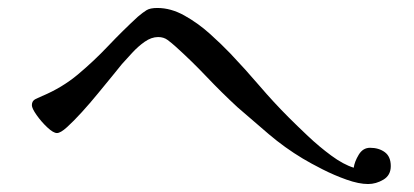

<svg xmlns="http://www.w3.org/2000/svg" viewBox="-20 -617 1040 482"><path d="M961 -200Q961 -177 942.5 -166Q924 -155 904 -155Q881 -155 850 -166Q819 -177 789.5 -192Q760 -207 740 -219Q695 -246 655 -280Q615 -314 576 -348Q536 -385 498.5 -424.5Q461 -464 421 -500Q411 -509 401 -516.5Q391 -524 377 -524Q360 -524 343 -512Q326 -500 311.5 -484Q297 -468 286 -456Q279 -447 262.5 -427Q246 -407 226 -382.5Q206 -358 185.5 -335.5Q165 -313 148.5 -298Q132 -283 123 -283Q114 -283 99 -297Q84 -311 72 -328Q60 -345 60 -353Q60 -364 69.5 -368.5Q79 -373 86 -376Q136 -397 175.5 -430Q215 -463 251.5 -501.5Q288 -540 326 -575Q339 -586 348 -591.5Q357 -597 375 -597Q409 -597 443 -578Q477 -559 506.5 -532.5Q536 -506 558 -483Q596 -443 631.5 -401.5Q667 -360 705 -322Q725 -302 753 -275.5Q781 -249 811.5 -226.5Q842 -204 868 -196Q870 -211 880.5 -228.5Q891 -246 909 -246Q931 -246 946 -235Q961 -224 961 -200Z"/></svg>

Font: Kaisei Decol
Style: Regular
Weight: 400
Designer: Font-Kai, 金井和夫
Foundry: KAZUO KANAI
Version: Version 5.003